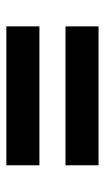

<svg xmlns="http://www.w3.org/2000/svg" viewBox="117 -625 330 604"><g transform="rotate(-90 282.0 -323.0)"><path d="M64 -468H501V-364H64ZM64 -282H501V-178H64Z"/></g></svg>

Font: Noto Sans Bengali SemiCondensed
Style: Bold
Weight: 700
Width: 4
Designer: Jelle Bosma - Monotype Design Team
Foundry: Monotype Imaging Inc.
Version: Version 2.003